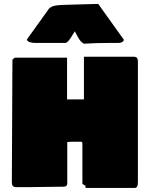

<svg xmlns="http://www.w3.org/2000/svg" viewBox="-20 -963 765 966"><path d="M115.7 -765.1 205.1 -889.6Q210.4 -896 216.8 -906Q223.1 -916 226.8 -919.9Q230.5 -923.8 239.3 -928.7Q248 -933.6 262.5 -935.5Q276.9 -937.5 300.8 -938.5L474.1 -943.4L603 -763.2Q603 -758.8 599.6 -755.1Q596.2 -751.5 590.1 -749.3Q584 -747.1 576.2 -747.1H543Q464.8 -747.1 402.3 -743.2Q391.1 -749 383.3 -758.8Q375.5 -768.6 367.4 -784.9Q359.4 -801.3 356.4 -805.7Q354.5 -803.7 345.7 -788.3Q336.9 -772.9 326.7 -760Q316.4 -747.1 308.6 -747.1H155.3Q139.6 -747.1 127.7 -751.7Q115.7 -756.3 115.7 -765.1ZM673.8 -651.4V-50.8Q673.8 -40.5 673.1 -34.4Q672.4 -28.3 668.9 -22.9Q665.5 -17.6 659.2 -17.6H410.2V-28.3Q409.2 -29.3 402.6 -32.7Q396 -36.1 394.5 -39.1V-236.3Q394.5 -247.1 392.8 -248.5Q391.1 -250 378.9 -250H345.7Q334 -250 318.4 -248V-37.1Q316.4 -28.3 310.8 -25.9Q305.2 -23.4 293.9 -23.4H271.5Q248.5 -23.4 199.5 -22.5Q150.4 -21.5 125 -21.5H60.5Q39.6 -21.5 39.6 -44.9L42.5 -660.2Q42.5 -662.6 43.9 -664.3Q45.4 -666 49.8 -669.2Q54.2 -672.4 54.7 -672.9H317.4V-462.9H402.3V-677.7H651.4Q663.1 -677.7 668.5 -672.4Q673.8 -667 673.8 -651.4Z"/></svg>

Font: Bowlby One SC
Style: Regular
Weight: 400
Width: 1
Version: Version 1.2